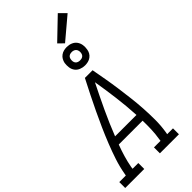

<svg xmlns="http://www.w3.org/2000/svg" viewBox="-370 -1256 1327 1327"><g transform="rotate(-45 293.5 -592.0)"><path d="M-13 0V-58H51L54 -74Q64 -131 82.5 -187Q101 -243 123 -298.5Q145 -354 169.5 -409Q194 -464 220 -518.5Q246 -573 273 -627Q300 -681 328 -735H403Q413 -681 422.5 -627Q432 -573 439.5 -518.5Q447 -464 453.5 -409.5Q460 -355 463.5 -299Q467 -243 467 -186.5Q467 -130 458 -74L455 -58H512V0H326V-58H390L392 -74Q399 -116 400.5 -159Q402 -202 401 -244H168Q152 -202 139.5 -159.5Q127 -117 119 -74L117 -58H173V0ZM399 -302Q394 -394 382.5 -484.5Q371 -575 356 -665Q311 -575 268.5 -484.5Q226 -394 190 -302ZM390 -795Q369 -795 349 -803Q329 -811 317 -827Q305 -843 302 -864Q299 -885 302 -907Q305 -922 312.5 -935.5Q320 -949 333 -958.5Q346 -968 361 -971.5Q376 -975 390 -975Q412 -975 431.5 -967Q451 -959 463 -943Q475 -927 478.5 -906Q482 -885 478 -863Q476 -848 468.5 -834.5Q461 -821 448 -811.5Q435 -802 420 -798.5Q405 -795 390 -795ZM390 -844Q397 -844 404 -845.5Q411 -847 417 -851Q423 -855 426.5 -861.5Q430 -868 431 -875Q433 -885 431 -895Q429 -905 423.5 -912Q418 -919 409 -922.5Q400 -926 390 -926Q383 -926 376.5 -924.5Q370 -923 364 -919Q358 -915 354.5 -908.5Q351 -902 350 -895Q348 -885 349.5 -875Q351 -865 356.5 -858Q362 -851 371 -847.5Q380 -844 390 -844ZM400 -1001 361 -1039 512 -1184 560 -1136Z"/></g></svg>

Font: Iosevka Curly Slab LtEx
Style: Italic
Weight: 300
Width: 7
Italic angle: -9°
Monospace: yes
Designer: Belleve Invis
Foundry: Belleve Invis
Version: Version 11.1.0; ttfautohint (v1.8.3)